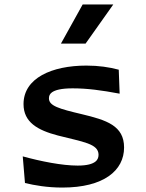

<svg xmlns="http://www.w3.org/2000/svg" viewBox="-20 -834 660 865"><path d="M369 -538.5C214 -538.5 86 -482.5 86 -365C86 -283.5 149 -247.5 241 -223.5C353.5 -194.5 424 -187 424 -136.5C424 -123 418.5 -112.5 410 -106C396.5 -95.5 373 -88 330 -88C259.5 -88 164.5 -107 82.5 -129.5L92.5 -9.5C136 1 192.5 11 261 11C448 11 539 -66 539 -169.5C539 -268 459.5 -293 349 -319.5C245.5 -344 200.5 -357 200.5 -391C200.5 -402.5 204.5 -411 214 -418C228 -428 255 -436 307 -436C373 -436 436.5 -427.5 519 -412L515 -520C472 -531.5 424.5 -538.5 369 -538.5ZM254.5 -637.5 352.5 -814H490.5L365.5 -637.5Z"/></svg>

Font: Monaspace Argon SemiBold
Style: Regular
Weight: 600
Designer: Riley Cran & the Lettermatic Team
Foundry: Lettermatic
Version: Version 1.000 (Monaspace Argon)